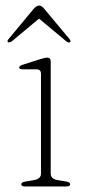

<svg xmlns="http://www.w3.org/2000/svg" viewBox="-20 -671 315 691"><path d="M162.5 -449.5V-46.5Q162.5 -27 187 -23L217 -18Q232.5 -15.5 232.5 -8Q232.5 0 219 0H69Q56.5 0 56.5 -8Q56.5 -15 71 -17.5L103 -23Q127.5 -27.5 127.5 -46V-405Q127.5 -421.5 111.5 -421.5H62.5Q49 -421.5 49 -428Q49 -434 61.5 -438L124.5 -458Q141.5 -463.5 150 -463.5Q162.5 -463.5 162.5 -449.5ZM21.5 -521.5Q14 -517 9.5 -519Q4 -522.5 10.5 -530L101 -639Q111.5 -651 121 -651Q130 -651 139.5 -639L230.5 -530Q236.5 -523 231.5 -519Q227 -516.5 219.5 -521.5L120.5 -604Z"/></svg>

Font: Fraunces 9pt S000 Thin
Style: Regular
Weight: 100
Version: Version 1.000; ttfautohint (v1.8.3)